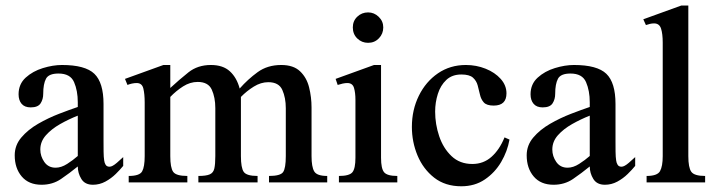

<svg xmlns="http://www.w3.org/2000/svg" viewBox="-20 -647 2545 681"><path d="M417 -89.8V-58.6Q406.7 -45.9 390.6 -30Q374.5 -14.2 353.8 -2.9Q333 8.3 309.6 8.3Q281.2 8.3 268.6 -12.2Q255.9 -32.7 255.9 -56.6Q226.6 -32.7 196.5 -12.2Q166.5 8.3 127.4 8.3Q82 8.3 57.1 -21Q32.2 -50.3 32.2 -96.2Q32.2 -131.8 55.7 -159.4Q79.1 -187 115 -207.8Q150.9 -228.5 189 -243.2Q227.1 -257.8 255.9 -267.6V-284.2Q255.9 -325.2 242.7 -355.7Q229.5 -386.2 187.5 -386.2Q152.8 -386.2 143.1 -367.7Q133.3 -349.1 133.3 -314.5Q133.3 -294.9 124 -280.5Q114.7 -266.1 88.9 -266.1Q67.4 -266.1 56.6 -278.8Q45.9 -291.5 45.9 -312.5Q45.9 -348.6 71 -371.6Q96.2 -394.5 132.1 -405.5Q168 -416.5 199.7 -416.5Q282.2 -416.5 314.7 -385.3Q347.2 -354 347.2 -278.3V-146.5Q347.2 -129.4 347.4 -109.1Q347.7 -88.9 349.6 -77.6Q350.6 -69.3 354.7 -62.5Q358.9 -55.7 368.7 -55.7Q378.4 -55.7 394.5 -69.6Q410.6 -83.5 417 -89.8ZM255.9 -93.8V-236.8Q223.6 -224.1 193.1 -206.8Q162.6 -189.5 142.8 -167.2Q123 -145 123 -116.7Q123 -92.8 137.2 -72.5Q151.4 -52.2 177.2 -52.2Q197.3 -52.2 218.3 -65.7Q239.3 -79.1 255.9 -93.8Z M1140.6 0H934.1V-22.9Q974.6 -22.9 984.1 -36.6Q993.7 -50.3 993.7 -93.3V-263.2Q993.7 -300.3 981.4 -327.9Q969.2 -355.5 931.6 -355.5Q905.3 -355.5 880.1 -339.8Q855 -324.2 834.5 -303.2V-93.3Q834.5 -51.8 844.5 -37.4Q854.5 -22.9 893.6 -22.9V0H683.6V-22.9Q711.4 -22.9 724.1 -28.6Q736.8 -34.2 740.2 -49.3Q743.7 -64.5 743.7 -93.3V-263.7Q743.7 -301.3 731.2 -328.9Q718.8 -356.4 681.2 -356.4Q654.3 -356.4 629.4 -340.6Q604.5 -324.7 584 -303.2V-93.3Q584 -52.2 594.2 -37.6Q604.5 -22.9 644.5 -22.9V0H436.5V-22.9Q475.1 -22.9 484.1 -39.1Q493.2 -55.2 493.2 -93.3V-283.7Q493.2 -313 488.5 -332.8Q483.9 -352.5 464.8 -352.5Q457 -352.5 448 -350.6Q439 -348.6 432.1 -345.7L423.3 -367.2L559.6 -416.5H584V-335Q615.7 -364.3 648.4 -390.4Q681.2 -416.5 728 -416.5Q771 -416.5 795.4 -394Q819.8 -371.6 830.1 -333Q858.9 -365.7 893.8 -391.1Q928.7 -416.5 977.5 -416.5Q1021 -416.5 1044.4 -394Q1067.9 -371.6 1076.4 -336.9Q1085 -302.2 1085 -265.6V-93.3Q1085 -55.2 1094.5 -39.1Q1104 -22.9 1140.6 -22.9Z M1339.4 -549.8Q1339.4 -527.3 1324 -511.2Q1308.6 -495.1 1285.6 -495.1Q1263.2 -495.1 1247.3 -510.5Q1231.4 -525.9 1231.4 -549.8Q1231.4 -572.8 1247.3 -587.9Q1263.2 -603 1285.6 -603Q1307.1 -603 1323.2 -587.4Q1339.4 -571.8 1339.4 -549.8ZM1389.2 0H1182.1V-22.9Q1219.2 -22.9 1230 -36.1Q1240.7 -49.3 1240.7 -87.4V-293Q1240.7 -317.9 1235.6 -335.2Q1230.5 -352.5 1211.9 -352.5Q1204.6 -352.5 1195.6 -350.6Q1186.5 -348.6 1177.7 -345.7L1170.4 -367.2L1306.6 -416.5H1331.5V-87.4Q1331.5 -48.8 1342.5 -35.9Q1353.5 -22.9 1389.2 -22.9Z M1769.5 -159.7 1787.1 -151.9Q1779.8 -110.4 1757.6 -72.5Q1735.4 -34.7 1699.7 -10.5Q1664.1 13.7 1616.2 13.7Q1559.1 13.7 1520 -16.8Q1481 -47.4 1460.9 -95.5Q1440.9 -143.6 1440.9 -196.8Q1440.9 -257.3 1465.6 -307.4Q1490.2 -357.4 1533.4 -387Q1576.7 -416.5 1632.3 -416.5Q1669.4 -416.5 1702.4 -403.3Q1735.4 -390.1 1755.9 -367.2Q1776.4 -344.2 1776.4 -315.9Q1776.4 -272.5 1731 -272.5Q1706.1 -272.5 1696 -283.7Q1686 -294.9 1682.4 -311.3Q1678.7 -327.6 1674.3 -344Q1669.9 -360.4 1657.5 -371.6Q1645 -382.8 1616.2 -382.8Q1583.5 -382.8 1563 -363.5Q1542.5 -344.2 1533 -314Q1523.4 -283.7 1523.4 -251Q1523.4 -206.5 1537.8 -163.8Q1552.2 -121.1 1581.5 -93.3Q1610.8 -65.4 1655.3 -65.4Q1694.8 -65.4 1723.1 -90.6Q1751.5 -115.7 1769.5 -159.7Z M2232.9 -89.8V-58.6Q2222.7 -45.9 2206.5 -30Q2190.4 -14.2 2169.7 -2.9Q2148.9 8.3 2125.5 8.3Q2097.2 8.3 2084.5 -12.2Q2071.8 -32.7 2071.8 -56.6Q2042.5 -32.7 2012.5 -12.2Q1982.4 8.3 1943.4 8.3Q1897.9 8.3 1873 -21Q1848.1 -50.3 1848.1 -96.2Q1848.1 -131.8 1871.6 -159.4Q1895 -187 1930.9 -207.8Q1966.8 -228.5 2004.9 -243.2Q2043 -257.8 2071.8 -267.6V-284.2Q2071.8 -325.2 2058.6 -355.7Q2045.4 -386.2 2003.4 -386.2Q1968.8 -386.2 1959 -367.7Q1949.2 -349.1 1949.2 -314.5Q1949.2 -294.9 1939.9 -280.5Q1930.7 -266.1 1904.8 -266.1Q1883.3 -266.1 1872.6 -278.8Q1861.8 -291.5 1861.8 -312.5Q1861.8 -348.6 1887 -371.6Q1912.1 -394.5 1948 -405.5Q1983.9 -416.5 2015.6 -416.5Q2098.1 -416.5 2130.6 -385.3Q2163.1 -354 2163.1 -278.3V-146.5Q2163.1 -129.4 2163.3 -109.1Q2163.6 -88.9 2165.5 -77.6Q2166.5 -69.3 2170.7 -62.5Q2174.8 -55.7 2184.6 -55.7Q2194.3 -55.7 2210.4 -69.6Q2226.6 -83.5 2232.9 -89.8ZM2071.8 -93.8V-236.8Q2039.6 -224.1 2009 -206.8Q1978.5 -189.5 1958.7 -167.2Q1939 -145 1939 -116.7Q1939 -92.8 1953.1 -72.5Q1967.3 -52.2 1993.2 -52.2Q2013.2 -52.2 2034.2 -65.7Q2055.2 -79.1 2071.8 -93.8Z M2481 0H2273.4V-22.9Q2311.5 -22.9 2321 -40Q2330.6 -57.1 2330.6 -93.3V-495.6Q2330.6 -526.9 2324.7 -545.4Q2318.8 -564 2299.8 -564Q2292.5 -564 2285.4 -562.3Q2278.3 -560.5 2271 -558.1L2261.7 -578.6L2396.5 -627.4H2421.4V-93.3Q2421.4 -52.7 2431.9 -37.8Q2442.4 -22.9 2481 -22.9Z"/></svg>

Font: Scheherazade New Medium
Style: Regular
Weight: 500
Designer: SIL International
Foundry: SIL International
Version: Version 4.000